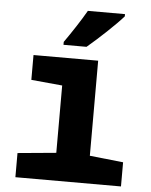

<svg xmlns="http://www.w3.org/2000/svg" viewBox="-54 -811 671 855"><g transform="rotate(5 281.5 -383.0)"><path d="M209 -619V-606H312C361 -647 438 -719 470 -756V-766H304C279 -722 242 -666 209 -619ZM47 0H519V-108L369 -124V-549H80V-438L219 -425V-124L47 -108Z"/></g></svg>

Font: Noto Sans Mono SemiCondensed ExtraBold
Style: Regular
Weight: 800
Width: 4
Designer: Monotype Design Team
Foundry: Monotype Imaging Inc.
Version: Version 2.014